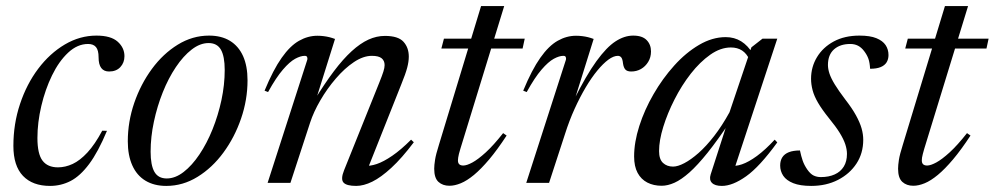

<svg xmlns="http://www.w3.org/2000/svg" viewBox="-20 -601 3269 631"><path d="M269.5 -456.5Q234.5 -456.5 204 -428Q173.5 -399.5 151 -353.2Q128.5 -307 115.8 -252.8Q103 -198.5 103 -147.5Q103 -95 119.8 -73Q136.5 -51 170.5 -51Q194.5 -51 218.8 -62.2Q243 -73.5 267.5 -100Q292 -126.5 316 -171.5L331.5 -171Q302.5 -101.5 273 -62Q243.5 -22.5 212 -6.2Q180.5 10 144.5 10Q87 10 55.5 -23Q24 -56 24 -121.5Q24 -194 45.8 -259.2Q67.5 -324.5 105.5 -375Q143.5 -425.5 193 -454.8Q242.5 -484 297 -484Q344.5 -484 366.8 -464Q389 -444 389 -416.5Q389 -395 375.5 -380.5Q362 -366 338.5 -366Q321.5 -366 312.8 -377.5Q304 -389 304 -412.5Q304 -436 295.5 -446.2Q287 -456.5 269.5 -456.5Z M667 -484Q707.5 -484 735.8 -466.8Q764 -449.5 778.8 -416.8Q793.5 -384 793.5 -337Q793.5 -273 772.2 -211.2Q751 -149.5 714.2 -99.5Q677.5 -49.5 629.2 -19.8Q581 10 526.5 10Q486.5 10 458 -7.2Q429.5 -24.5 414.8 -57.5Q400 -90.5 400 -136.5Q400 -201 421.2 -262.8Q442.5 -324.5 479.2 -374.5Q516 -424.5 564.2 -454.2Q612.5 -484 667 -484ZM528 -14.5Q556 -14.5 583.5 -35.8Q611 -57 635.5 -93.5Q660 -130 678.5 -176Q697 -222 707.8 -272.2Q718.5 -322.5 718.5 -371Q718.5 -416 706 -437.8Q693.5 -459.5 665.5 -459.5Q637.5 -459.5 610 -438.2Q582.5 -417 558 -380.5Q533.5 -344 515 -297.8Q496.5 -251.5 485.8 -201.2Q475 -151 475 -102.5Q475 -58 487.5 -36.2Q500 -14.5 528 -14.5Z M861 -298.5 849.5 -303Q878 -372 905.8 -411.2Q933.5 -450.5 962.8 -467Q992 -483.5 1023 -483.5Q1034 -483.5 1043.8 -482.2Q1053.5 -481 1062.5 -478.8Q1071.5 -476.5 1081 -473L1017 -269H1011.5Q1046.5 -326 1077 -366.5Q1107.5 -407 1135.8 -432.8Q1164 -458.5 1190.8 -470.8Q1217.5 -483 1245 -483Q1288.5 -483 1306 -463.8Q1323.5 -444.5 1323.5 -415Q1323.5 -398.5 1318.2 -378.5Q1313 -358.5 1298.5 -323L1186 -40L1180 -56.5Q1196 -54.5 1218.2 -62Q1240.5 -69.5 1269 -89Q1297.5 -108.5 1331 -142L1340 -133.5Q1300.5 -81 1266.2 -49.5Q1232 -18 1203.5 -4Q1175 10 1150.5 10Q1118.5 10 1108.8 -1.2Q1099 -12.5 1111 -42L1226.5 -329.5Q1236 -353 1240 -365.8Q1244 -378.5 1244 -387Q1244 -401.5 1234.2 -409.5Q1224.5 -417.5 1202 -417.5Q1174 -417.5 1143.2 -397Q1112.5 -376.5 1083.8 -343Q1055 -309.5 1032.8 -271.2Q1010.5 -233 999 -197.5L934.5 0H859.5L990 -405Q991 -410 989.2 -413.8Q987.5 -417.5 981.5 -417.5Q968 -417.5 950 -407.8Q932 -398 909.8 -372.2Q887.5 -346.5 861 -298.5Z M1430.5 -441.5 1439 -474H1704.5L1697.5 -441.5ZM1493 -112Q1490 -102 1488.2 -95Q1486.5 -88 1485.8 -83Q1485 -78 1485 -74Q1485 -65 1489.5 -61Q1494 -57 1502.5 -57Q1514 -57 1532.5 -67Q1551 -77 1576.5 -100.2Q1602 -123.5 1633.5 -163.5L1645 -155.5Q1614.5 -109 1587.8 -77.2Q1561 -45.5 1537.8 -26.2Q1514.5 -7 1494.5 1.2Q1474.5 9.5 1457 9.5Q1435 9.5 1421 -3.2Q1407 -16 1407 -46.5Q1407 -58 1409.8 -75.8Q1412.5 -93.5 1422.5 -125L1561 -581H1637Z M1840 -405Q1841 -410 1839.2 -413.8Q1837.5 -417.5 1831.5 -417.5Q1818 -417.5 1800 -407.8Q1782 -398 1759.8 -372.2Q1737.5 -346.5 1711 -298.5L1699.5 -303Q1728 -372 1755.8 -411.2Q1783.5 -450.5 1812.8 -467Q1842 -483.5 1873 -483.5Q1884 -483.5 1893.8 -482.2Q1903.5 -481 1912.5 -478.8Q1921.5 -476.5 1931 -473L1868 -271.5H1865.5Q1906.5 -353.5 1940 -399.8Q1973.5 -446 2002.8 -465Q2032 -484 2061 -484Q2091 -484 2105.2 -469.2Q2119.5 -454.5 2119.5 -432Q2119.5 -412.5 2110.2 -397.5Q2101 -382.5 2086.5 -374.2Q2072 -366 2054.5 -366Q2041.5 -366 2035.5 -372.2Q2029.5 -378.5 2027.5 -392.5Q2026 -407 2021.8 -412.2Q2017.5 -417.5 2010.5 -417.5Q1996.5 -417.5 1979.2 -404.8Q1962 -392 1943 -369Q1924 -346 1905 -314Q1886 -282 1868.5 -243.5Q1851 -205 1837 -161L1784.5 0H1709.5Z M2315.5 -27.5 2372.5 -204H2381Q2339 -141 2305.8 -99.5Q2272.5 -58 2245.8 -34.2Q2219 -10.5 2196.8 -0.5Q2174.5 9.5 2154.5 9.5Q2128 9.5 2107.5 -1Q2087 -11.5 2075.5 -32.8Q2064 -54 2064 -87Q2064 -133.5 2081 -186.8Q2098 -240 2127.8 -291.5Q2157.5 -343 2195.8 -385.5Q2234 -428 2277.5 -453.5Q2321 -479 2365 -479Q2393.5 -479 2415.8 -465.2Q2438 -451.5 2454.5 -424L2443 -405Q2434 -425 2418.8 -435Q2403.5 -445 2382 -445Q2348 -445 2314.2 -421.2Q2280.5 -397.5 2250.2 -358.8Q2220 -320 2196.8 -274.2Q2173.5 -228.5 2159.8 -184Q2146 -139.5 2146 -104.5Q2146 -77.5 2159 -65.5Q2172 -53.5 2192 -53.5Q2207.5 -53.5 2229 -64.8Q2250.5 -76 2275.8 -98.2Q2301 -120.5 2327 -154Q2353 -187.5 2377.5 -232L2449.5 -445.5L2486 -474H2534.5L2391.5 -40L2381.5 -57Q2396.5 -53.5 2418.5 -61Q2440.5 -68.5 2467.8 -88.5Q2495 -108.5 2526 -142L2534.5 -133Q2476.5 -53 2432 -21.5Q2387.5 10 2352.5 10Q2329.5 10 2319.8 0Q2310 -10 2315.5 -27.5Z M2609 -106.5Q2613 -87.5 2618 -73Q2623 -58.5 2633 -44Q2643.5 -29 2654.2 -24Q2665 -19 2677.5 -19Q2704 -19 2723.2 -27.8Q2742.5 -36.5 2753 -53.5Q2763.5 -70.5 2763.5 -95Q2763.5 -110 2758 -126.8Q2752.5 -143.5 2739.8 -164.2Q2727 -185 2704 -213Q2681.5 -241 2668.5 -263.2Q2655.5 -285.5 2650.5 -304.8Q2645.5 -324 2645.5 -342Q2645.5 -381 2665 -413.2Q2684.5 -445.5 2720.2 -464.8Q2756 -484 2804.5 -484Q2839.5 -484 2860.2 -475.5Q2881 -467 2890.5 -452.8Q2900 -438.5 2900 -420Q2900 -406.5 2893.8 -396.2Q2887.5 -386 2874.2 -380.5Q2861 -375 2839.5 -375Q2838.5 -395 2834 -407.8Q2829.5 -420.5 2820 -433Q2811 -445 2799.8 -450.8Q2788.5 -456.5 2774.5 -456.5Q2741 -456.5 2721 -438.8Q2701 -421 2701 -387.5Q2701 -374.5 2706 -359.2Q2711 -344 2723.5 -323.5Q2736 -303 2758 -274Q2780.5 -245 2793.2 -221.8Q2806 -198.5 2811.5 -179.2Q2817 -160 2817 -141.5Q2817 -97.5 2794.8 -63.5Q2772.5 -29.5 2734 -9.8Q2695.5 10 2646 10Q2609.5 10 2587 1Q2564.5 -8 2554.2 -23.2Q2544 -38.5 2544 -57Q2544 -73 2551 -84Q2558 -95 2572.5 -100.8Q2587 -106.5 2609 -106.5Z M2955 -441.5 2963.5 -474H3229L3222 -441.5ZM3017.5 -112Q3014.5 -102 3012.8 -95Q3011 -88 3010.2 -83Q3009.5 -78 3009.5 -74Q3009.5 -65 3014 -61Q3018.5 -57 3027 -57Q3038.5 -57 3057 -67Q3075.5 -77 3101 -100.2Q3126.5 -123.5 3158 -163.5L3169.5 -155.5Q3139 -109 3112.2 -77.2Q3085.5 -45.5 3062.2 -26.2Q3039 -7 3019 1.2Q2999 9.5 2981.5 9.5Q2959.5 9.5 2945.5 -3.2Q2931.5 -16 2931.5 -46.5Q2931.5 -58 2934.2 -75.8Q2937 -93.5 2947 -125L3085.5 -581H3161.5Z"/></svg>

Font: Newsreader 48pt
Style: Italic
Weight: 400
Italic angle: -17°
Version: Version 1.003